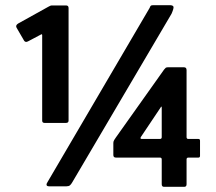

<svg xmlns="http://www.w3.org/2000/svg" viewBox="-20 -720 834 742"><path d="M152 -245Q143 -245 143 -254V-584Q143 -589 139 -587L88 -560Q78 -555 73 -563L44 -613Q39 -622 50 -629L167 -694Q172 -697 175 -698Q178 -699 183 -699H235Q245 -699 245 -689V-254Q245 -245 235 -245ZM614 2Q605 2 605 -8V-104Q605 -111 598 -111H428Q418 -111 418 -121V-168Q418 -174 422 -180Q426 -186 428 -189L614 -451Q618 -456 620.5 -458Q623 -460 629 -460H691Q701 -460 701 -449V-190Q701 -183 708 -183H747Q753 -183 753 -176V-118Q753 -111 747 -111H708Q701 -111 701 -104V-8Q701 2 692 2ZM528 -183H598Q605 -183 605 -190V-304Q605 -308 603.5 -308Q602 -308 601 -305L524 -190Q522 -186 523.5 -184.5Q525 -183 528 -183ZM170 0Q161 0 160 -5Q159 -10 164 -17L558 -689Q561 -697 563.5 -698.5Q566 -700 575 -700H636Q647 -700 650 -695Q653 -690 643 -667L259 -15Q255 -8 250.5 -4Q246 0 237 0Z"/></svg>

Font: Glory Thin ExtraBold
Style: Regular
Weight: 800
Version: Version 1.011